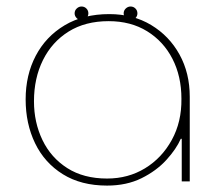

<svg xmlns="http://www.w3.org/2000/svg" viewBox="-20 -566 678 599"><path d="M314 13Q233 13 176 -22.5Q119 -58 89.5 -119Q60 -180 60 -256Q60 -332 91.5 -392Q123 -452 181.5 -487Q240 -522 321 -522Q395 -522 451.5 -488Q508 -454 540 -396Q572 -338 572 -264V0H547V-133H544Q530 -101 499 -67Q468 -33 421.5 -10Q375 13 314 13ZM314 -9Q380 -9 432.5 -41Q485 -73 516 -129.5Q547 -186 546 -258Q546 -328 518 -382.5Q490 -437 439 -468.5Q388 -500 319 -500Q246 -500 194 -467.5Q142 -435 114 -378.5Q86 -322 86 -250Q86 -184 112.5 -129Q139 -74 190 -41.5Q241 -9 314 -9ZM387.3 -502.7Q379 -502.7 372.4 -509.3Q365.8 -515.9 365.8 -524.2Q365.8 -533.3 372.4 -539.5Q379 -545.7 387.3 -545.7Q396.3 -545.7 402.5 -539.5Q408.7 -533.3 408.7 -524.2Q408.7 -515.9 402.5 -509.3Q396.3 -502.7 387.3 -502.7ZM234.3 -502.7Q226 -502.7 219.4 -509.3Q212.8 -515.9 212.8 -524.2Q212.8 -533.3 219.4 -539.5Q226 -545.7 234.3 -545.7Q243.3 -545.7 249.5 -539.5Q255.7 -533.3 255.7 -524.2Q255.7 -515.9 249.5 -509.3Q243.3 -502.7 234.3 -502.7Z"/></svg>

Font: MuseoModerno SemiBold Thin
Style: Regular
Weight: 250
Version: Version 1.001